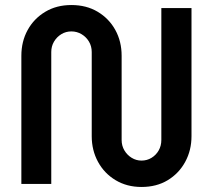

<svg xmlns="http://www.w3.org/2000/svg" viewBox="-20 -732 847 764"><path d="M543 12Q485 12 440 -15Q395 -42 370 -88Q345 -134 345 -190V-525Q345 -548 334 -566.5Q323 -585 304.5 -596Q286 -607 264 -607Q242 -607 224 -596Q206 -585 195 -566.5Q184 -548 184 -525V0H65V-510Q65 -567 90 -612.5Q115 -658 160 -685Q205 -712 264 -712Q324 -712 369 -685Q414 -658 439 -612.5Q464 -567 464 -510V-175Q464 -152 475 -133.5Q486 -115 504 -104Q522 -93 543 -93Q565 -93 583 -104Q601 -115 611.5 -133.5Q622 -152 622 -175V-700H742V-190Q742 -134 717 -88Q692 -42 647.5 -15Q603 12 543 12Z"/></svg>

Font: MuseoModerno Thin Medium
Style: Regular
Weight: 500
Version: Version 1.003